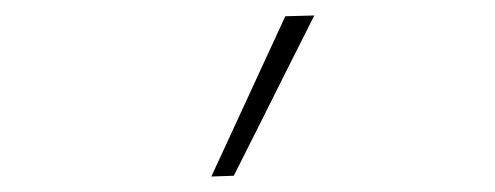

<svg xmlns="http://www.w3.org/2000/svg" viewBox="-20 -814 640 248"><path d="M253 -586Q277 -638 301 -690Q325 -742 348.5 -793L386 -794Q368.5 -759.5 351.2 -725Q334 -690.5 316.8 -656.2Q299.5 -622 282 -587Z"/></svg>

Font: Commissioner Thin
Style: Regular
Weight: 100
Designer: Kostas Bartsokas
Foundry: Kostas Bartsokas
Version: Version 1.001;gftools[0.9.23]